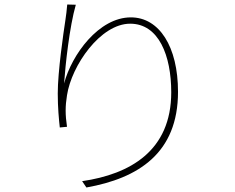

<svg xmlns="http://www.w3.org/2000/svg" viewBox="-20 -796 1040 851"><path d="M316 -775 278 -776C275 -748 274 -731 270 -708C261 -649 236 -478 236 -382C236 -319 241 -268 245 -231L277 -234C269 -288 269 -325 277 -374C297 -505 425 -691 557 -691C684 -691 739 -549 739 -387C739 -127 556 -24 344 7L363 35C593 -6 769 -117 769 -389C769 -589 686 -719 560 -719C418 -719 298 -554 264 -426C270 -510 288 -677 316 -775Z"/></svg>

Font: Harano Aji Gothic KR ExtraLight
Style: Regular
Weight: 250
Foundry: Masamichi Hosoda
Version: HaranoAjiGothicKR-ExtraLight version 20220220;ttx 4.29.1